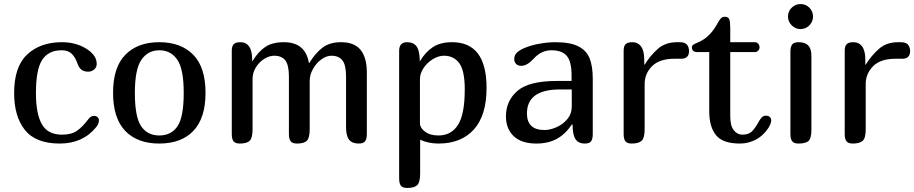

<svg xmlns="http://www.w3.org/2000/svg" viewBox="-20 -711 4528 951"><path d="M447 -137Q456 -137 463 -131Q470 -125 470 -116Q470 -98 457 -82Q391 0 276 0Q157 0 103.5 -67Q50 -134 50 -250Q50 -381 115 -441.5Q180 -502 287 -502Q353 -502 404 -472Q459 -439 459 -395Q459 -377 446 -366.5Q433 -356 417 -356Q395 -356 382.5 -366.5Q370 -377 363 -398Q353 -427 335.5 -444.5Q318 -462 285 -462Q220 -462 189 -414.5Q158 -367 158 -250Q158 -147 187.5 -95.5Q217 -44 287 -44Q334 -44 361 -63Q388 -82 413 -115L422 -126Q432 -137 447 -137Z M540 -251Q540 -378 601 -440Q662 -502 769 -502Q876 -502 937 -440Q998 -378 998 -251Q998 -126 938 -63Q878 0 769 0Q660 0 600 -63Q540 -126 540 -251ZM890 -251Q890 -369 858 -415.5Q826 -462 769 -462Q713 -462 680.5 -415Q648 -368 648 -251Q648 -132 679 -86Q710 -40 769 -40Q828 -40 859 -85.5Q890 -131 890 -251Z M1621 -435Q1597 -435 1572 -417Q1547 -399 1530.5 -370Q1514 -341 1514 -310V-71Q1514 -28 1500 -14Q1486 0 1451 0Q1428 0 1419.5 -11.5Q1411 -23 1411 -47V-332Q1411 -389 1393 -412Q1375 -435 1338 -435Q1314 -435 1289 -419.5Q1264 -404 1247.5 -377.5Q1231 -351 1231 -320V-71Q1231 -28 1217 -14Q1203 0 1168 0Q1145 0 1136.5 -11.5Q1128 -23 1128 -47V-459Q1128 -483 1138 -492.5Q1148 -502 1171 -502Q1199 -502 1214 -480.5Q1229 -459 1229 -416V-409H1231Q1259 -455 1294 -478.5Q1329 -502 1386 -502Q1493 -502 1510 -399H1512Q1542 -448 1577.5 -475Q1613 -502 1669 -502Q1735 -502 1766 -464Q1797 -426 1797 -351V-47Q1797 -23 1788.5 -11.5Q1780 0 1757 0Q1724 0 1709 -19Q1694 -38 1694 -82V-332Q1694 -389 1676 -412Q1658 -435 1621 -435Z M1996 -502Q2028 -502 2043 -481.5Q2058 -461 2059 -416V-408H2060Q2087 -453 2124 -477.5Q2161 -502 2219 -502Q2390 -502 2390 -276Q2390 -139 2327 -69.5Q2264 0 2152 0Q2102 0 2061 -19V149Q2061 192 2046.5 206Q2032 220 1997 220Q1974 220 1965.5 208.5Q1957 197 1957 173V-459Q1957 -502 1996 -502ZM2179 -435Q2152 -435 2124 -418Q2096 -401 2078 -374Q2060 -347 2060 -318V-101Q2060 -78 2085 -59Q2110 -40 2152 -40Q2215 -40 2248.5 -92.5Q2282 -145 2282 -268Q2282 -362 2254.5 -398.5Q2227 -435 2179 -435Z M2637 0Q2563 0 2524.5 -36.5Q2486 -73 2486 -135Q2486 -211 2542.5 -260.5Q2599 -310 2738 -310H2811V-338Q2811 -406 2787.5 -434Q2764 -462 2711 -462Q2661 -462 2623 -420Q2591 -385 2562 -385Q2545 -385 2536 -394.5Q2527 -404 2527 -419Q2527 -438 2541 -451Q2555 -464 2582 -475Q2614 -488 2655 -495Q2696 -502 2731 -502Q2803 -502 2843.5 -482Q2884 -462 2900 -423Q2916 -384 2916 -321V-47Q2916 -23 2908 -11.5Q2900 0 2877 0Q2844 0 2830 -22.5Q2816 -45 2816 -94L2813 -95Q2780 -46 2737.5 -23Q2695 0 2637 0ZM2590 -149Q2590 -67 2677 -67Q2704 -67 2735.5 -80.5Q2767 -94 2789.5 -120.5Q2812 -147 2812 -184V-268H2754Q2590 -268 2590 -149Z M3354 -420H3321Q3246 -420 3209.5 -383Q3173 -346 3173 -295V-71Q3173 -28 3158.5 -14Q3144 0 3109 0Q3086 0 3077.5 -11.5Q3069 -23 3069 -47V-459Q3069 -483 3079 -492.5Q3089 -502 3112 -502Q3140 -502 3155.5 -480.5Q3171 -459 3171 -416V-391H3173Q3202 -437 3239 -469.5Q3276 -502 3334 -502H3346Q3371 -502 3381.5 -491Q3392 -480 3393 -459Q3393 -420 3354 -420Z M3493 -158V-453H3433Q3421 -453 3414 -459Q3407 -465 3407 -476Q3407 -484 3412.5 -488.5Q3418 -493 3433 -499Q3453 -508 3467 -517Q3481 -526 3497 -543Q3518 -565 3536 -599Q3546 -616 3552.5 -622Q3559 -628 3570 -628Q3587 -628 3592 -616Q3597 -604 3597 -573V-502H3718Q3729 -502 3735.5 -494.5Q3742 -487 3742 -477Q3742 -467 3735.5 -460Q3729 -453 3718 -453H3597V-135Q3597 -88 3614.5 -66Q3632 -44 3657 -44Q3687 -44 3703 -59Q3719 -74 3734 -101Q3744 -120 3752.5 -129Q3761 -138 3774 -138Q3786 -138 3793 -131.5Q3800 -125 3800 -114Q3800 -106 3795 -94.5Q3790 -83 3785 -76Q3760 -38 3723 -19Q3686 0 3645 0Q3560 0 3526.5 -41.5Q3493 -83 3493 -158Z M3935 0Q3912 0 3903.5 -11.5Q3895 -23 3895 -47V-455Q3895 -479 3903.5 -490.5Q3912 -502 3935 -502Q3968 -502 3983.5 -485.5Q3999 -469 3999 -435V-68Q3999 -26 3985 -13Q3971 0 3935 0ZM3945 -691Q3971 -691 3989 -673Q4007 -655 4007 -629Q4007 -604 3989 -585.5Q3971 -567 3945 -567Q3920 -567 3901.5 -585.5Q3883 -604 3883 -629Q3883 -655 3901.5 -673Q3920 -691 3945 -691Z M4449 -420H4416Q4341 -420 4304.5 -383Q4268 -346 4268 -295V-71Q4268 -28 4253.5 -14Q4239 0 4204 0Q4181 0 4172.5 -11.5Q4164 -23 4164 -47V-459Q4164 -483 4174 -492.5Q4184 -502 4207 -502Q4235 -502 4250.5 -480.5Q4266 -459 4266 -416V-391H4268Q4297 -437 4334 -469.5Q4371 -502 4429 -502H4441Q4466 -502 4476.5 -491Q4487 -480 4488 -459Q4488 -420 4449 -420Z"/></svg>

Font: Marmelad for Arash.Academy
Style: Regular
Weight: 400
Designer: Manvel Shmavonyan
Foundry: Cyreal
Version: Version 1.110;Glyphs 3.2 (3202)